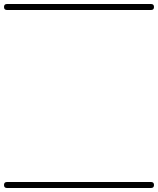

<svg xmlns="http://www.w3.org/2000/svg" viewBox="-35 -575 790 960"><path d="M0 -555Q180 -555 360 -555Q540 -555 720 -555Q735 -555 735 -540Q735 -525 720 -525Q540 -525 360 -525Q180 -525 0 -525Q-15 -525 -15 -540Q-15 -555 0 -555ZM0 335Q180 335 360 335Q540 335 720 335Q735 335 735 350Q735 365 720 365Q540 365 360 365Q180 365 0 365Q-15 365 -15 350Q-15 335 0 335Z"/></svg>

Font: FRB American Cursive Just Guidelines
Style: Italic
Weight: 400
Italic angle: -25°
Version: Version 2.0;Modular Font Editor K font №1